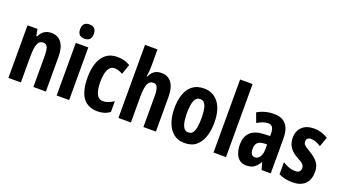

<svg xmlns="http://www.w3.org/2000/svg" viewBox="-61 -1314 3335 1876"><g transform="rotate(20 1606.5 -376.0)"><path d="M301.8 -557.1Q371.1 -557.1 408.4 -507.1Q445.8 -457 445.8 -361.8V0H315.9V-324.2Q315.9 -381.8 304.2 -411.4Q292.5 -440.9 259.8 -440.9Q218.8 -440.9 202.4 -400.9Q186 -360.8 186 -263.2V0H56.2V-546.9H159.2L172.9 -477.1H181.2Q218.3 -557.1 301.8 -557.1Z M623 -762.2Q693.8 -762.2 693.8 -687Q693.8 -613.8 623 -613.8Q551.8 -613.8 551.8 -687Q551.8 -762.2 623 -762.2ZM688 -546.9V0H558.1V-546.9Z M986.3 9.8Q883.3 9.8 832.3 -59.1Q781.2 -127.9 781.2 -271Q781.2 -354 803.2 -418.7Q825.2 -483.4 871.1 -520.3Q917 -557.1 988.3 -557.1Q1028.8 -557.1 1061.3 -548.1Q1093.8 -539.1 1122.1 -521L1085.9 -417Q1041.5 -443.8 998 -443.8Q958 -443.8 935.5 -399.7Q913.1 -355.5 913.1 -271Q913.1 -102.1 1000 -102.1Q1055.7 -102.1 1111.3 -142.1V-30.8Q1085 -9.8 1052.5 0Q1020 9.8 986.3 9.8Z M1330.1 -759.8V-590.8Q1330.1 -561.5 1327.6 -533Q1325.2 -504.4 1319.8 -477.1H1328.1Q1360.8 -557.1 1445.8 -557.1Q1516.6 -557.1 1553.2 -506.3Q1589.8 -455.6 1589.8 -360.8V0H1460V-324.2Q1460 -383.8 1447.3 -411.9Q1434.6 -439.9 1407.2 -439.9Q1362.8 -439.9 1346.4 -397.2Q1330.1 -354.5 1330.1 -263.2V0H1200.2V-759.8Z M2097.2 -274.9Q2097.2 -199.2 2076.7 -134.3Q2056.2 -69.3 2010.3 -29.8Q1964.4 9.8 1888.2 9.8Q1817.4 9.8 1771.5 -29.1Q1725.6 -67.9 1703.4 -132.8Q1681.2 -197.8 1681.2 -274.9Q1681.2 -357.4 1702.9 -421.1Q1724.6 -484.9 1770.8 -521Q1816.9 -557.1 1890.1 -557.1Q1984.9 -557.1 2041 -484.4Q2097.2 -411.6 2097.2 -274.9ZM1813 -272.9Q1813 -187.5 1831.1 -143.8Q1849.1 -100.1 1889.2 -100.1Q1929.7 -100.1 1946.8 -143.8Q1963.9 -187.5 1963.9 -274.9Q1963.9 -361.3 1946.8 -404.1Q1929.7 -446.8 1889.2 -446.8Q1849.1 -446.8 1831.1 -404.3Q1813 -361.8 1813 -272.9Z M2318.8 0H2189V-759.8H2318.8Z M2621.1 -557.1Q2700.7 -557.1 2742.4 -508.1Q2784.2 -459 2784.2 -361.8V0H2689L2668 -73.2H2665Q2640.1 -31.2 2609.6 -10.7Q2579.1 9.8 2530.8 9.8Q2485.4 9.8 2457.3 -14.6Q2429.2 -39.1 2416.5 -78.1Q2403.8 -117.2 2403.8 -161.1Q2403.8 -246.6 2451.2 -290.5Q2498.5 -334.5 2585.9 -337.9L2653.8 -340.8V-362.8Q2653.8 -407.7 2639.9 -429.9Q2626 -452.1 2594.2 -452.1Q2546.4 -452.1 2481.9 -414.1L2445.8 -511.2Q2522 -557.1 2621.1 -557.1ZM2653.8 -253.9 2617.2 -252Q2535.2 -247.6 2535.2 -167Q2535.2 -94.2 2584 -94.2Q2614.7 -94.2 2634.3 -124Q2653.8 -153.8 2653.8 -204.1Z M3186 -160.2Q3186 -76.7 3139.9 -33.4Q3093.8 9.8 3010.7 9.8Q2971.2 9.8 2935.3 2.2Q2899.4 -5.4 2867.7 -21V-147Q2894 -128.9 2928.7 -116Q2963.4 -103 2999 -103Q3055.7 -103 3055.7 -152.8Q3055.7 -173.3 3041 -190.7Q3026.4 -208 2973.6 -234.9Q2922.9 -262.7 2894.8 -302.7Q2866.7 -342.8 2866.7 -401.9Q2866.7 -474.1 2911.6 -515.6Q2956.5 -557.1 3034.7 -557.1Q3074.7 -557.1 3110.1 -546.1Q3145.5 -535.2 3179.7 -514.2L3144 -414.1Q3120.6 -429.7 3094.7 -440.4Q3068.8 -451.2 3042 -451.2Q2992.7 -451.2 2992.7 -408.2Q2992.7 -394 2998.5 -383.8Q3004.4 -373.5 3021.7 -361.1Q3039.1 -348.6 3072.8 -328.1Q3123 -298.8 3154.5 -261Q3186 -223.1 3186 -160.2Z"/></g></svg>

Font: Open Sans Condensed
Style: Bold
Weight: 700
Width: 3
Designer: Monotype Design Team
Foundry: Monotype Imaging Inc.
Version: Version 3.003; ttfautohint (v1.8.4)